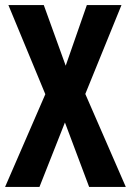

<svg xmlns="http://www.w3.org/2000/svg" viewBox="-21 -734 514 754"><path d="M473 0H329L234 -253L134 0H-1L157 -364L12 -714H151L237 -476L320 -714H456L314 -365Z"/></svg>

Font: Noto Sans Gujarati ExtraCondensed
Style: Bold
Weight: 700
Width: 2
Designer: Jelle Bosma - Monotype Design Team, Universal Thirst
Foundry: Monotype Imaging Inc.
Version: Version 2.106; ttfautohint (v1.8.4.7-5d5b)